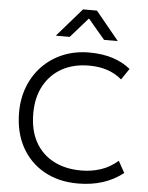

<svg xmlns="http://www.w3.org/2000/svg" viewBox="-62 -1000 821 1066"><g transform="rotate(5 348.0 -467.0)"><path d="M412 15Q303.5 15 222.8 -30.8Q142 -76.5 97.5 -158.5Q53 -240.5 53 -350.5Q53 -429.5 79.5 -496.2Q106 -563 154.2 -612Q202.5 -661 268.2 -688Q334 -715 412.5 -715Q487 -715 544.5 -696.2Q602 -677.5 643 -643.5L601 -581.5Q530.5 -642.5 418.5 -642.5Q331.5 -642.5 267.2 -606.8Q203 -571 167.5 -505.8Q132 -440.5 132 -351Q132 -258 168 -192.8Q204 -127.5 269.8 -93Q335.5 -58.5 424.5 -58.5Q481 -58.5 532.5 -75.2Q584 -92 628 -130.5L664 -65.5Q611.5 -24.5 549 -4.8Q486.5 15 412 15ZM219 -792 357 -950.5H434.5L564.5 -792H488L394 -903L296.5 -792Z"/></g></svg>

Font: Geologica ExtraLight
Style: Regular
Weight: 200
Designer: Sindre Bremnes, Frode Helland
Foundry: Monokrom Skriftforlag AS
Version: Version 1.010; ttfautohint (v1.8.4.7-5d5b);gftools[0.9.28]